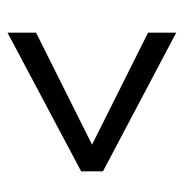

<svg xmlns="http://www.w3.org/2000/svg" viewBox="-9 -615 489 511"><g transform="rotate(90 235.5 -359.5)"><path d="M436 -389 67 -584V-509L365 -360L67 -211V-135L436 -331Z"/></g></svg>

Font: Domine
Style: Regular
Weight: 400
Designer: Pablo Impallari, Rodrigo Fuenzalida, Brenda Gallo
Foundry: Pablo Impallari, Rodrigo Fuenzalida, Brenda Gallo
Version: Version 2.000